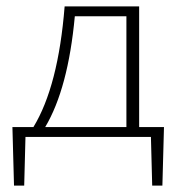

<svg xmlns="http://www.w3.org/2000/svg" viewBox="-20 -430 556 603"><path d="M495 -31 490 153H458L454 0H60L56 153H24L19 -31H85Q163 -159 183 -410H417V-31ZM122 -31H377V-379H215Q194 -152 122 -31Z"/></svg>

Font: EauTestText Light
Style: Regular
Weight: 300
Designer: Christian Thalmann (Catharsis Fonts)
Version: Version 0.001;PS 000.001;hotconv 1.0.88;makeotf.lib2.5.64775